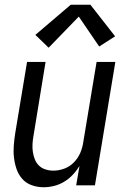

<svg xmlns="http://www.w3.org/2000/svg" viewBox="-20 -781 540 809"><path d="M164 8Q138 8 114 -0.5Q90 -9 74 -27Q58 -45 50 -68Q42 -91 39 -116Q36 -141 38 -167Q40 -193 44 -219L94 -520H172L121 -208Q118 -191 117 -174Q116 -157 118.5 -140.5Q121 -124 127 -109Q133 -94 144.5 -83Q156 -72 172 -67Q188 -62 205 -62Q228 -62 251 -70.5Q274 -79 291.5 -97Q309 -115 318.5 -137.5Q328 -160 331 -183L387 -520H466L380 0H301L315 -82Q303 -62 286.5 -44.5Q270 -27 250 -15Q230 -3 207.5 2.5Q185 8 164 8ZM185 -580 129 -634 278 -761H361L465 -628L398 -585L312 -711Z"/></svg>

Font: Iosevka SS04
Style: Italic
Weight: 400
Italic angle: -9°
Monospace: yes
Designer: Belleve Invis
Foundry: Belleve Invis
Version: Version 19.0.0; ttfautohint (v1.8.4)